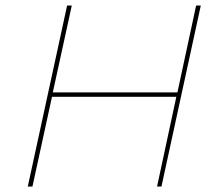

<svg xmlns="http://www.w3.org/2000/svg" viewBox="-20 -678 777 698"><path d="M693 -658H710L567 0H551L621 -326H169L98 0H81L224 -658H241L172 -342H625Z"/></svg>

Font: EauTestInfant Thin
Style: Italic
Weight: 250
Italic angle: -12°
Designer: Christian Thalmann (Catharsis Fonts)
Version: Version 0.001;PS 000.001;hotconv 1.0.88;makeotf.lib2.5.64775